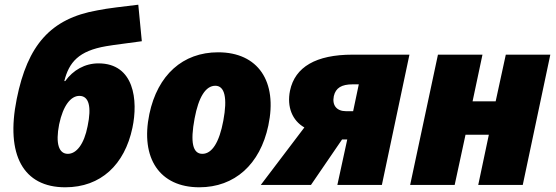

<svg xmlns="http://www.w3.org/2000/svg" viewBox="-20 -785 2358 815"><path d="M257 10C408 10 509 -86 542 -242C567 -359 550 -516 398 -516C340 -516 290 -487 257 -441H253C273 -521 314 -569 431 -589C465 -595 527 -602 582 -610L567 -765C510 -758 436 -750 393 -741C195 -706 97 -594 51 -365C3 -127 79 10 257 10ZM268 -132C230 -132 215 -175 231 -257C248 -338 281 -378 317 -378C358 -378 369 -331 352 -250C337 -172 304 -132 268 -132Z M826 10C976 10 1084 -87 1119 -252C1159 -440 1075 -563 906 -563C756 -563 649 -467 614 -301C575 -113 658 10 826 10ZM839 -132C798 -132 787 -181 806 -282C823 -373 853 -421 894 -421C934 -421 946 -369 928 -273C911 -181 880 -132 839 -132Z M1087 0H1300L1432 -193H1454L1412 0H1601L1718 -553H1476C1322 -553 1232 -501 1211 -400C1197 -331 1221 -273 1272 -244ZM1449 -313C1409 -313 1389 -338 1397 -377C1405 -412 1430 -427 1477 -427H1503L1479 -313Z M1721 0H1910L1956 -213H2055L2010 0H2199L2316 -553H2127L2084 -355H1986L2028 -553H1839Z"/></svg>

Font: Noto Sans Black
Style: Italic
Weight: 900
Italic angle: -12°
Designer: Monotype Design Team
Foundry: Monotype Imaging Inc.
Version: Version 2.013